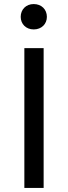

<svg xmlns="http://www.w3.org/2000/svg" viewBox="-20 -926 335 946"><path d="M195 0V-689H100V0ZM82 -843C82 -808 108 -781 146 -781C185 -781 211 -808 211 -843C211 -879 185 -906 146 -906C108 -906 82 -879 82 -843Z"/></svg>

Font: FiraGO Unicode
Style: Regular
Weight: 400
Designer: bBox Type
Foundry: bBox Type GmbH
Version: Version 1.001;PS 001.001;hotconv 1.0.88;makeotf.lib2.5.64775